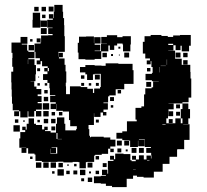

<svg xmlns="http://www.w3.org/2000/svg" viewBox="-20 -726 845 785"><path d="M498 39H438V34H413V25H392V23H364V-5H392V-7H413V-10H397V-32H419V-16H422V-34H421V-68H444V-73H430V-89H446V-75H451V-98H485V-96H513V-71H518V-67H535V-73H520V-89H536V-74H548V-91H568V-74H579V-90H597V-78H599V-91H598V-101H578V-121H597V-125H572V-155V-156H548V-154H571V-128H545V-151H544V-125H512V-151H508V-131H488V-151H508V-153H480V-159H456V-183H480V-189H499V-230H539V-237H534V-285H558V-291H569V-302V-340H574V-365H600V-369H606V-393H629V-394H601V-428H604V-452H599V-476H596V-463H580V-479H593V-487H574V-507H564V-555H571V-578H596V-583H640V-579H666V-575H688V-581H716V-583H760V-539H753V-516H723V-539H718V-521H698V-541H689V-520H668V-519H696V-486H723V-461H758V-432H759V-405H762V-375V-327H751V-308H726V-303H690V-279H669V-271H688V-251H668V-270H667V-242H660V-222H687H697V-242H719V-222H726V-242H719V-280H726V-303H750V-280H757V-242H750V-219H729V-218H755V-188V-154H733V-116H705V-114H704V-85H673V-56H645V-24H609V0H567V-3H540V-8H524V5H498ZM88 -101H68V-121H87V-122H59V-160H63V-186H83V-194H71V-208H85V-196H89V-220H127V-215H152V-197H161V-208H175V-194H164V-190H187V-184H209V-220H213V-246H243V-220H247V-193H266H291V-198H294V-210H267V-235H262V-270H237V-273H210V-301H209V-280H187V-302H208V-308H185V-334H206V-337H184V-365H206H182V-387H174V-399H156V-423H174V-434H161V-448H175V-455H152V-476H146V-463H130V-479H143V-488H125V-514H121V-488H96V-484H121V-460H127V-422H125V-394H105V-393H120V-372H129V-362H149V-340H134V-333H150V-309H134V-304H151V-278H127V-272H149V-250H127V-272H120V-249H96V-271H93V-246H63V-271H58V-275H32V-302H29V-331H28V-360H27V-389H26V-433H34V-453H30V-489H31V-510H27V-552H64V-575H92V-547H69V-544H91V-519H96V-514H121V-548H146V-553H148V-581H177V-582H219V-578H245V-544V-514H219V-510H218V-494H219V-510H237V-492H221V-487H244V-461H248V-434H251V-388H249V-373H250V-341H266V-373H310V-370H337V-363H360V-346H365V-364H389V-370H392V-395V-424H367V-422H360V-399H336V-422H329V-430H307V-452H329V-460H367V-458H395V-457H412V-467H464V-465H474H522V-439H526V-383H488V-361H453V-336H427V-332H422V-307H403V-304H421V-278H403V-268H415V-254H401V-266H391V-248H365V-263H364V-245V-215H342V-198H345V-171H348V-165H352V-167H404V-164H431V-155H452V-127H431V-118H445V-104H431V-118H422V-97H396V-93H369V-90H365V-64H336V-63H331V-38H305V-63H300V-64H277V-62H239V-65H215V-64H185H151V-93V-68H125V-94H150H121V-116V-98H95V-120H88ZM367 -482H329V-484H301V-511H298V-551H303V-576H332V-577H364V-550H365V-574H391V-548H367V-543H390V-519H367V-517H393V-546H417V-547H394V-575H417V-582H459V-574H481V-578H515V-544H513V-516H483V-544H481V-548H459V-540H423V-516H394V-485H367ZM146 -553H130V-569H146ZM113 -556H103V-566H113ZM668 -542H688V-547H668ZM119 -520H97V-542H119ZM447 -522H429V-540H447ZM472 -527H464V-535H472ZM718 -491H698V-511H718ZM508 -491H488V-511H508ZM747 -492H729V-510H747ZM417 -492H399V-510H417ZM442 -497H434V-505H442ZM470 -499H466V-503H470ZM95 -464V-483H94V-464ZM663 -461V-483H662V-461ZM693 -461V-483V-461ZM747 -462H729V-480H747ZM637 -456H658V-457H637ZM633 -430V-452H632V-430ZM595 -434H581V-448H595ZM180 -435V-448H175V-435ZM144 -435H132V-447H144ZM601 -398H575V-424H601ZM388 -401H368V-421H388ZM325 -404H311V-418H325ZM140 -409H136V-413H140ZM598 -371H578V-391H598ZM384 -375H372V-387H384ZM324 -375H312V-387H324ZM173 -376H163V-386H173ZM143 -376H133V-386H143ZM353 -376H343V-386H353ZM475 -344H461V-358H475ZM175 -344H161V-358H175ZM177 -312H159V-330H177ZM446 -313H430V-329H446ZM669 -303H690V-304H669ZM181 -278H155V-304H181ZM716 -283H700V-299H716ZM443 -286H433V-296H443ZM179 -250H157V-272H179ZM58 -251H38V-271H58ZM716 -253H700V-269H716ZM205 -254H191V-268H205ZM235 -254H221V-268H235ZM119 -220H97V-242H119ZM207 -222H189V-240H207ZM177 -222H159V-240H177ZM686 -223H670V-239H686ZM55 -224H41V-238H55ZM384 -225H372V-237H384ZM143 -226H133V-236H143ZM81 -228H75V-234H81ZM644 -217H657V-219H644ZM61 -188H35V-214H61ZM206 -193H190V-209H206ZM215 -158V-182H211V-158ZM215 -157H233V-158H215ZM478 -131H458V-151H478ZM215 -125H230H215ZM209 -100H187V-118H186V-98H214V-124H191V-122H209ZM568 -101H548V-121H568ZM538 -101H518V-121H538ZM476 -103H460V-119H476ZM502 -107H494V-115H502ZM215 -97H230H215ZM385 -74H371V-88H385ZM113 -76H103V-86H113ZM581 -70H591V-72H581ZM179 -40H157V-62H179ZM149 -40H127V-62H149ZM209 -40H187V-62H209ZM358 -41H338V-61H358ZM237 -42H219V-60H237ZM416 -43H400V-59H416ZM293 -46H283V-56H293ZM261 -48H255V-54H261ZM524 -34H535V-35H524ZM241 -8H215V-34H241ZM329 -10H307V-32H329ZM296 -13H280V-29H296ZM385 -14H371V-28H385ZM265 -14H251V-28H265ZM203 -16H193V-26H203ZM352 -17H344V-25H352ZM357 18H339V0H357ZM324 15H312V3H324ZM243 -575H195V-587H177V-611H195V-613H173V-645H196V-650H180V-668H198V-652H200V-678H202V-706H236V-678H238V-652H242V-623H243ZM199 -679H179V-699H199ZM168 -680H150V-698H168ZM138 -680H120V-698H138ZM145 -613H113V-645H114V-674H144V-645H145ZM166 -652H152V-666H166ZM172 -616H146V-642H172ZM171 -587H147V-611H171Z"/></svg>

Font: Rubik Storm
Style: Regular
Weight: 400
Designer: Hubert and Fischer, NaN
Foundry: Hubert and Fischer, NaN
Version: Version 2.201